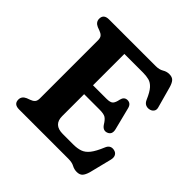

<svg xmlns="http://www.w3.org/2000/svg" viewBox="-192 -880 1056 1056"><g transform="rotate(45 336.5 -351.5)"><path d="M47.5 -664.5Q47.5 -700 89 -700H451Q479.5 -700 497.5 -711Q515.5 -722 536 -722Q558.5 -722 569.8 -710Q581 -698 588.5 -671.5L622.5 -548.5Q627 -532 618.2 -520.8Q609.5 -509.5 593.5 -507Q580.5 -504.5 567.8 -510.2Q555 -516 547 -534.5Q529 -576.5 511.5 -595.8Q494 -615 473.8 -620.2Q453.5 -625.5 427 -625.5H282.5V-381.5H387.5Q417.5 -381.5 427.5 -392.5Q437.5 -403.5 442.5 -429.5Q449 -457.5 473 -458.5Q500.5 -459 508 -429L541 -298.5Q550 -262 520 -252Q495 -244 477.5 -271Q463 -295 449.2 -303.8Q435.5 -312.5 401.5 -312.5H282.5V-141.5Q282.5 -74.5 354.5 -74.5H435.5Q467 -74.5 490 -82.5Q513 -90.5 531.8 -114.2Q550.5 -138 570 -185Q583 -218 615 -211.5Q632 -208 639 -194.8Q646 -181.5 641 -161.5L608.5 -31.5Q601 -5.5 589.8 6.8Q578.5 19 556 19Q536 19 518.5 9.5Q501 0 472.5 0H89Q47.5 0 47.5 -35.5Q47.5 -61.5 75 -73.5L95 -81Q109.5 -86 118.2 -95.2Q127 -104.5 127 -124V-576Q127 -595.5 118.2 -604.8Q109.5 -614 95 -619L75 -626.5Q47.5 -638.5 47.5 -664.5Z"/></g></svg>

Font: Fraunces 9pt SuperSoft SemiBold
Style: Regular
Weight: 600
Version: Version 1.000;[0bf87f6ff]